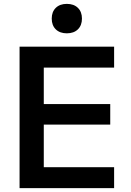

<svg xmlns="http://www.w3.org/2000/svg" viewBox="-20 -971 674 991"><path d="M81 0V-730H569V-622H206V-434H549V-328H206V-108H569V0ZM325 -799Q289 -799 268 -819.5Q247 -840 247 -875Q247 -910 268 -930.5Q289 -951 325 -951Q361 -951 382 -930.5Q403 -910 403 -875Q403 -840 382 -819.5Q361 -799 325 -799Z"/></svg>

Font: M PLUS 2 SemiBold
Style: Regular
Weight: 600
Designer: Coji Morishita
Foundry: UNDERFOREST DESIGN
Version: Version 1.001